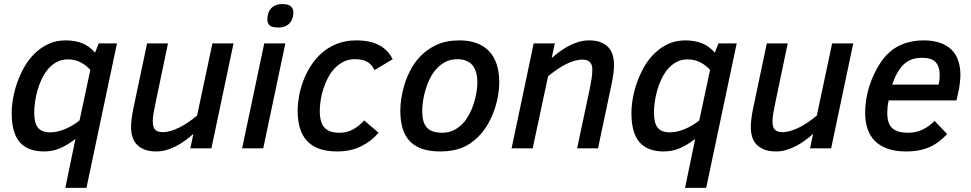

<svg xmlns="http://www.w3.org/2000/svg" viewBox="-20 -724 4737 937"><path d="M348.1 -45.9Q308.6 -15.6 272.2 -0.2Q235.8 15.1 194.8 15.1Q115.2 15.1 76.2 -30.3Q37.1 -75.7 37.1 -171.9Q37.1 -205.6 43.9 -244.9Q50.8 -284.2 64.9 -323.5Q79.1 -362.8 100.3 -399.7Q121.6 -436.5 150.9 -464.6Q180.2 -492.7 217.3 -509.8Q254.4 -526.9 299.8 -526.9Q348.1 -526.9 383.3 -512Q418.5 -497.1 443.8 -466.8L461.9 -512.2H550.8L401.9 192.9H298.8ZM420.9 -382.8Q400.4 -405.8 373.3 -419.9Q346.2 -434.1 311 -434.1Q280.3 -434.1 256.1 -420.9Q231.9 -407.7 213.9 -386Q195.8 -364.3 182.9 -336.7Q169.9 -309.1 162.1 -280.3Q154.3 -251.5 150.6 -223.9Q147 -196.3 147 -174.8Q147 -123.5 165.3 -100.8Q183.6 -78.1 225.1 -78.1Q243.7 -78.1 262.9 -82.8Q282.2 -87.4 300.8 -95.5Q319.3 -103.5 336.4 -114Q353.5 -124.5 368.2 -136.2Z M799.8 -512.2 738.8 -220.2Q732.9 -192.9 729.2 -170.9Q725.6 -148.9 725.6 -131.8Q725.6 -102.5 737.5 -90.8Q749.5 -79.1 773.9 -79.1Q793 -79.1 813.7 -85.2Q834.5 -91.3 856 -102.1Q877.4 -112.8 899.2 -127.7Q920.9 -142.6 941.9 -160.2L1016.6 -512.2H1119.6L1011.7 0H908.7L923.8 -70.8Q903.3 -52.2 881.3 -36.6Q859.4 -21 836.7 -9.5Q814 2 790.5 8.5Q767.1 15.1 743.7 15.1Q708.5 15.1 684.8 5.6Q661.1 -3.9 646.5 -20Q631.8 -36.1 625.7 -57.9Q619.6 -79.6 619.6 -104Q619.6 -124.5 623 -149.4Q626.5 -174.3 631.8 -199.2L697.8 -512.2Z M1161.6 0 1269.5 -512.2H1372.6L1264.6 0ZM1284.7 -628.9Q1284.7 -642.6 1288.3 -656.2Q1292 -669.9 1300.5 -680.4Q1309.1 -690.9 1323.2 -697.5Q1337.4 -704.1 1358.4 -704.1Q1387.2 -704.1 1399.4 -693.1Q1411.6 -682.1 1411.6 -664.1Q1411.6 -650.4 1408 -637.2Q1404.3 -624 1395.8 -613.5Q1387.2 -603 1373.3 -596.4Q1359.4 -589.8 1338.9 -589.8Q1307.1 -589.8 1295.9 -600.3Q1284.7 -610.8 1284.7 -628.9Z M1827.6 -76.2Q1792.5 -34.7 1741.7 -9.8Q1690.9 15.1 1625.5 15.1Q1573.7 15.1 1537.1 1.7Q1500.5 -11.7 1477.3 -37.4Q1454.1 -63 1443.4 -99.9Q1432.6 -136.7 1432.6 -184.1Q1432.6 -214.8 1439 -252.2Q1445.3 -289.6 1459.5 -327.6Q1473.6 -365.7 1496.1 -401.6Q1518.6 -437.5 1550.3 -465.3Q1582 -493.2 1623.8 -510Q1665.5 -526.9 1718.8 -526.9Q1786.6 -526.9 1829.8 -503.9Q1873 -481 1896.5 -435.1L1807.6 -381.8Q1794.9 -409.2 1772.5 -422.1Q1750 -435.1 1711.4 -435.1Q1681.2 -435.1 1656.7 -422.9Q1632.3 -410.6 1613.3 -390.6Q1594.2 -370.6 1580.6 -344.5Q1566.9 -318.4 1557.9 -290Q1548.8 -261.7 1544.7 -233.4Q1540.5 -205.1 1540.5 -181.2Q1540.5 -157.2 1545.2 -137.7Q1549.8 -118.2 1560.8 -104.5Q1571.8 -90.8 1590.3 -83.5Q1608.9 -76.2 1636.7 -76.2Q1672.9 -76.2 1701.9 -91.8Q1731 -107.4 1757.3 -136.2Z M1933.6 -185.1Q1933.6 -211.4 1938.5 -244.6Q1943.4 -277.8 1954.3 -312.7Q1965.3 -347.7 1983.2 -382.1Q2001 -416.5 2027.3 -444.8Q2062 -482.4 2109.4 -504.6Q2156.7 -526.9 2222.7 -526.9Q2268.1 -526.9 2304 -514.2Q2339.8 -501.5 2365 -476.1Q2390.1 -450.7 2403.3 -412.1Q2416.5 -373.5 2416.5 -321.8Q2416.5 -294.9 2411.1 -260.7Q2405.8 -226.6 2393.6 -190.4Q2381.3 -154.3 2361.6 -119.4Q2341.8 -84.5 2313.5 -56.2Q2295.4 -38.1 2275.6 -24.7Q2255.9 -11.2 2233.4 -2.4Q2210.9 6.3 2184.8 10.7Q2158.7 15.1 2128.4 15.1Q2075.2 15.1 2038.1 1.7Q2001 -11.7 1977.8 -37.4Q1954.6 -63 1944.1 -100.1Q1933.6 -137.2 1933.6 -185.1ZM2040.5 -182.1Q2040.5 -155.3 2045.7 -135.5Q2050.8 -115.7 2062.3 -102.5Q2073.7 -89.4 2092.3 -82.8Q2110.8 -76.2 2137.7 -76.2Q2170.9 -76.2 2197 -89.8Q2223.1 -103.5 2243.7 -127Q2258.8 -144.5 2271.2 -168.5Q2283.7 -192.4 2292 -218.5Q2300.3 -244.6 2304.9 -271.2Q2309.6 -297.9 2309.6 -320.8Q2309.6 -435.1 2211.4 -435.1Q2176.3 -435.1 2148.7 -419.2Q2121.1 -403.3 2100.6 -377Q2086.4 -358.9 2075.4 -335.4Q2064.5 -312 2056.6 -285.9Q2048.8 -259.8 2044.7 -233.2Q2040.5 -206.5 2040.5 -182.1Z M2796.4 0 2858.4 -292Q2863.8 -319.3 2867.2 -341.3Q2870.6 -363.3 2870.6 -386.2Q2870.6 -408.7 2858.6 -420.9Q2846.7 -433.1 2822.8 -433.1Q2803.7 -433.1 2782.7 -427Q2761.7 -420.9 2740.2 -409.9Q2718.8 -398.9 2697.3 -384Q2675.8 -369.1 2654.8 -352.1L2579.6 0H2476.6L2584.5 -512.2H2687.5L2672.4 -440.9Q2692.9 -459 2714.8 -474.6Q2736.8 -490.2 2759.8 -502Q2782.7 -513.7 2806.6 -520.3Q2830.6 -526.9 2855.5 -526.9Q2889.6 -526.9 2912.8 -517.3Q2936 -507.8 2950.2 -491.7Q2964.4 -475.6 2970.5 -453.9Q2976.6 -432.1 2976.6 -407.2Q2976.6 -386.7 2973.1 -361.8Q2969.7 -336.9 2964.4 -312L2898.4 0Z M3372.6 -45.9Q3333 -15.6 3296.6 -0.2Q3260.3 15.1 3219.2 15.1Q3139.6 15.1 3100.6 -30.3Q3061.5 -75.7 3061.5 -171.9Q3061.5 -205.6 3068.4 -244.9Q3075.2 -284.2 3089.4 -323.5Q3103.5 -362.8 3124.8 -399.7Q3146 -436.5 3175.3 -464.6Q3204.6 -492.7 3241.7 -509.8Q3278.8 -526.9 3324.2 -526.9Q3372.6 -526.9 3407.7 -512Q3442.9 -497.1 3468.3 -466.8L3486.3 -512.2H3575.2L3426.3 192.9H3323.2ZM3445.3 -382.8Q3424.8 -405.8 3397.7 -419.9Q3370.6 -434.1 3335.4 -434.1Q3304.7 -434.1 3280.5 -420.9Q3256.3 -407.7 3238.3 -386Q3220.2 -364.3 3207.3 -336.7Q3194.3 -309.1 3186.5 -280.3Q3178.7 -251.5 3175 -223.9Q3171.4 -196.3 3171.4 -174.8Q3171.4 -123.5 3189.7 -100.8Q3208 -78.1 3249.5 -78.1Q3268.1 -78.1 3287.4 -82.8Q3306.6 -87.4 3325.2 -95.5Q3343.8 -103.5 3360.8 -114Q3377.9 -124.5 3392.6 -136.2Z M3824.2 -512.2 3763.2 -220.2Q3757.3 -192.9 3753.7 -170.9Q3750 -148.9 3750 -131.8Q3750 -102.5 3762 -90.8Q3773.9 -79.1 3798.3 -79.1Q3817.4 -79.1 3838.1 -85.2Q3858.9 -91.3 3880.4 -102.1Q3901.9 -112.8 3923.6 -127.7Q3945.3 -142.6 3966.3 -160.2L4041 -512.2H4144L4036.1 0H3933.1L3948.2 -70.8Q3927.7 -52.2 3905.8 -36.6Q3883.8 -21 3861.1 -9.5Q3838.4 2 3814.9 8.5Q3791.5 15.1 3768.1 15.1Q3732.9 15.1 3709.2 5.6Q3685.5 -3.9 3670.9 -20Q3656.2 -36.1 3650.1 -57.9Q3644 -79.6 3644 -104Q3644 -124.5 3647.5 -149.4Q3650.9 -174.3 3656.2 -199.2L3722.2 -512.2Z M4316.9 -233.9Q4313 -217.3 4311.5 -201.9Q4310.1 -186.5 4310.1 -172.9Q4310.1 -119.6 4335 -97.9Q4359.9 -76.2 4411.1 -76.2Q4450.2 -76.2 4481.7 -91.1Q4513.2 -106 4541 -133.8L4602.1 -69.8Q4583.5 -49.8 4563 -33.9Q4542.5 -18.1 4518.3 -7.1Q4494.1 3.9 4465.1 9.5Q4436 15.1 4400.9 15.1Q4349.6 15.1 4312.3 2Q4274.9 -11.2 4250.2 -35.6Q4225.6 -60.1 4213.9 -94.7Q4202.1 -129.4 4202.1 -172.9Q4202.1 -204.1 4207 -236.6Q4211.9 -269 4221.9 -301.3Q4231.9 -333.5 4246.6 -364.3Q4261.2 -395 4280.3 -422.9Q4296.4 -446.3 4317.1 -465.6Q4337.9 -484.9 4363.5 -498.5Q4389.2 -512.2 4420.4 -519.5Q4451.7 -526.9 4488.3 -526.9Q4533.7 -526.9 4567.4 -515.1Q4601.1 -503.4 4623.3 -481.7Q4645.5 -460 4656.2 -428.7Q4667 -397.5 4667 -357.9Q4667 -352.5 4666.5 -344.5Q4666 -336.4 4665 -326.9Q4664.1 -317.4 4662.8 -307.6Q4661.6 -297.9 4660.2 -290L4647.9 -233.9ZM4561 -311Q4563.5 -323.7 4564.7 -335.7Q4565.9 -347.7 4565.9 -357.9Q4565.9 -399.4 4546.1 -420.7Q4526.4 -441.9 4480 -441.9Q4445.3 -441.9 4420.4 -430.2Q4395.5 -418.5 4377 -395Q4364.3 -379.4 4353.3 -357.7Q4342.3 -335.9 4334 -311Z"/></svg>

Font: Clear Sans Medium
Style: Italic
Weight: 500
Italic angle: -12°
Foundry: Intel Corporation
Version: Version 1.00